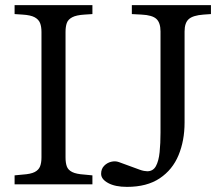

<svg xmlns="http://www.w3.org/2000/svg" viewBox="-20 -720 865 750"><path d="M37 0V-35L68 -38Q100 -40 115.5 -48Q131 -56 136.5 -70Q142 -84 142 -105V-595Q142 -616 136.5 -630Q131 -644 115.5 -652.5Q100 -661 68 -663L37 -665V-700H341V-665L310 -663Q278 -661 262 -652.5Q246 -644 241 -630Q236 -616 236 -595V-105Q236 -84 241 -70Q246 -56 262 -48Q278 -40 310 -38L341 -35V0ZM476 10Q430 10 402.5 -5Q375 -20 375 -41Q375 -60 386.5 -72Q398 -84 414 -88Q430 -92 444 -87L526 -57Q534 -54 542 -52.5Q550 -51 555 -51Q578 -51 589 -71Q600 -91 603.5 -125.5Q607 -160 607 -202V-597Q607 -631 591 -646Q575 -661 533 -663L495 -665V-700H804V-665L775 -663Q734 -660 717.5 -645.5Q701 -631 701 -597V-241Q701 -171 677.5 -114Q654 -57 604 -23.5Q554 10 476 10Z"/></svg>

Font: Hedvig Letters Serif 18pt
Style: Regular
Weight: 400
Designer: Alexander Örn & Tor Weibull
Foundry: Kanon Foundry
Version: Version 1.000